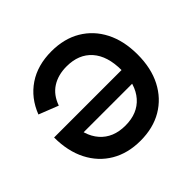

<svg xmlns="http://www.w3.org/2000/svg" viewBox="-175 -904 1109 1109"><g transform="rotate(-45 379.5 -349.0)"><path d="M379.4 15.6Q276.4 15.6 200 -29.3Q123.6 -74.2 81.4 -156.6Q39.2 -239 39.2 -351H168.6Q168.6 -234.8 224.3 -171.4Q280 -108 379.4 -108Q479.2 -108 534.7 -171.4Q590.2 -234.8 590.2 -350.4Q590.2 -466 535.1 -528.3Q480 -590.6 380.4 -590.6Q310.8 -590.6 261.1 -558.8Q211.4 -527 188.6 -462L69.2 -509Q106.8 -606.4 186.7 -660.3Q266.6 -714.2 380.4 -714.2Q483.8 -714.2 559.8 -669.2Q635.8 -624.2 677.7 -542.5Q719.6 -460.8 719.6 -348.8Q719.6 -237.4 677.4 -155.8Q635.2 -74.2 559.1 -29.3Q483 15.6 379.4 15.6ZM105.2 -251.8V-351H686.2V-251.8Z"/></g></svg>

Font: Hanken Grotesk
Style: Regular
Weight: 400
Designer: Alfredo Marco Pradil
Foundry: Hanken Design Co.
Version: Version 3.013